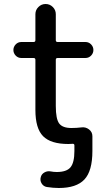

<svg xmlns="http://www.w3.org/2000/svg" viewBox="-20 -710 559 960"><path d="M87 -420Q70 -420 58.5 -432Q47 -444 47 -460Q47 -476 58.5 -488Q70 -500 87 -500H148Q157 -500 157 -509V-639Q157 -660 172 -675Q187 -690 208 -690Q229 -690 244 -675Q259 -660 259 -639V-509Q259 -500 268 -500H407Q424 -500 435.5 -488Q447 -476 447 -460Q447 -444 435.5 -432Q424 -420 407 -420H268Q259 -420 259 -411V-180Q259 -115 276 -92.5Q293 -70 337 -70Q363 -70 387 -73Q408 -76 425 -63Q442 -50 442 -29V-10V45Q442 145 402 187.5Q362 230 274 230Q246 230 214 225Q197 222 188 207Q179 192 184 175Q188 160 202.5 152Q217 144 233 147Q248 150 264 150Q313 150 332.5 126.5Q352 103 352 45V17Q352 9 344 9Q336 10 322 10Q234 10 195.5 -29Q157 -68 157 -160V-411Q157 -420 148 -420Z"/></svg>

Font: Rounded Mplus 1c Medium
Style: Regular
Weight: 500
Version: Version 1.059.20150529